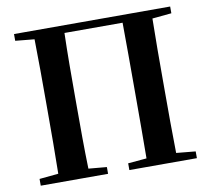

<svg xmlns="http://www.w3.org/2000/svg" viewBox="-81 -833 1015 924"><g transform="rotate(-10 426.5 -370.5)"><path d="M45 -708 138 -699C140 -598 140 -496 140 -394V-346C140 -243 140 -141 138 -42L45 -33V0H374V-33L285 -41C282 -142 282 -243 282 -347V-394C282 -498 282 -602 285 -704H569C570 -601 570 -498 570 -394V-347C570 -242 570 -141 569 -41L478 -33V0H808V-33L714 -42C712 -143 712 -245 712 -346V-394C712 -497 712 -599 714 -699L808 -708V-741H45Z"/></g></svg>

Font: Noto Serif SC
Style: Bold
Weight: 700
Designer: Ryoko NISHIZUKA 西塚涼子 (kana & ideographs); Frank Grießhammer (Latin, Greek & Cyrillic); Wenlong ZHANG 张文龙 (bopomofo); San
Foundry: Adobe
Version: Version 2.001;hotconv 1.1.0;makeotfexe 2.6.0